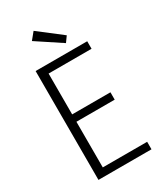

<svg xmlns="http://www.w3.org/2000/svg" viewBox="-239 -1080 1005 1173"><g transform="rotate(-30 263.5 -493.5)"><path d="M339 -823 165 -938 205 -987 367 -862ZM139 -53H467V0H93V-768H457V-715H139L154 -731V-414L139 -427H424V-375H139L154 -390V-37Z"/></g></svg>

Font: Yaldevi Light
Style: Regular
Weight: 300
Designer: Sol Matas, Rajitha Manaperi, Kosala Senevirathne
Foundry: Mooniak
Version: Version 1.100